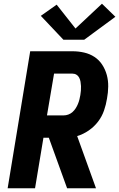

<svg xmlns="http://www.w3.org/2000/svg" viewBox="-20 -1010 640 1030"><path d="M21 0 142 -735H369Q401 -735 431.5 -728Q462 -721 487 -704.5Q512 -688 528.5 -662.5Q545 -637 553 -607.5Q561 -578 560.5 -545.5Q560 -513 554 -481Q549 -449 538 -417Q527 -385 506 -357.5Q485 -330 456 -310Q427 -290 394 -280L495 0H340L242 -271H213L168 0ZM232 -391H322Q334 -391 346.5 -395.5Q359 -400 369 -409Q379 -418 386 -429Q393 -440 398 -452Q403 -464 406 -476Q409 -488 411 -500Q413 -512 414 -524Q415 -536 414.5 -548Q414 -560 412 -571.5Q410 -583 405 -593Q400 -603 390.5 -609Q381 -615 369 -615H270ZM320 -797 199 -925 284 -985 385 -857 527 -990 599 -920 432 -797Z"/></svg>

Font: Iosevka SS04 Hv Ex Obl
Style: Regular
Weight: 900
Width: 7
Italic angle: -9°
Monospace: yes
Designer: Belleve Invis
Foundry: Belleve Invis
Version: Version 19.0.0; ttfautohint (v1.8.4)